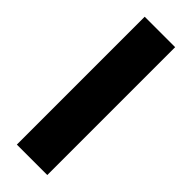

<svg xmlns="http://www.w3.org/2000/svg" viewBox="-253 -783 807 807"><g transform="rotate(45 150.5 -380.0)"><path d="M241 0H60V-760H241Z"/></g></svg>

Font: Noto Sans Tamil SemiCondensed Black
Style: Regular
Weight: 900
Width: 4
Designer: Jelle Bosma - Monotype Design Team
Foundry: Monotype Imaging Inc.
Version: Version 2.004; ttfautohint (v1.8.4.7-5d5b)